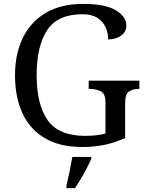

<svg xmlns="http://www.w3.org/2000/svg" viewBox="-20 -744 754 985"><path d="M401 10Q285 10 208.5 -36Q132 -82 94.5 -164.5Q57 -247 57 -358Q57 -466 96.5 -548.5Q136 -631 214 -677.5Q292 -724 407 -724Q518 -724 573 -692Q628 -660 628 -612Q628 -580 601 -561Q574 -542 535 -542Q535 -573 522.5 -602.5Q510 -632 481 -651.5Q452 -671 403 -671Q276 -671 222 -589.5Q168 -508 168 -358Q168 -208 224.5 -127.5Q281 -47 417 -47Q446 -47 473 -50Q500 -53 521 -59V-220Q521 -264 496.5 -276Q472 -288 439 -288H435V-330H695V-288H691Q663 -288 642.5 -275.5Q622 -263 622 -216V-36Q572 -13 519 -1.5Q466 10 401 10ZM321 208Q329 175 337 136Q345 97 351 61H448V71Q439 92 425 119Q411 146 395 173Q379 200 365 221H321Z"/></svg>

Font: Noto Serif Oriya
Style: Regular
Weight: 400
Designer: David Williams
Foundry: Google LLC, David Williams
Version: Version 1.051; ttfautohint (v1.8.4.7-5d5b)